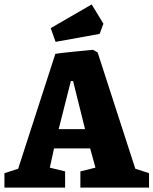

<svg xmlns="http://www.w3.org/2000/svg" viewBox="-24 -847 693 867"><path d="M-4 -65 58 -85 226 -604Q253 -608 312.5 -614Q372 -620 395 -622Q398 -622 417 -610L587 -85L649 -65V0H339V-73L407 -90L383 -177H220L201 -90L270 -73V0H-4ZM241 -264H360L306 -481H296ZM227 -658 205 -720 390 -827 443 -740 426 -694Z"/></svg>

Font: Grenze ExtraBold
Style: Regular
Weight: 800
Designer: Renata Polastri
Foundry: Omnibus-Type
Version: Version 1.002; ttfautohint (v1.8)